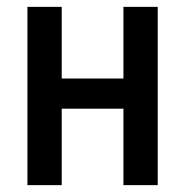

<svg xmlns="http://www.w3.org/2000/svg" viewBox="-20 -540 540 560"><path d="M60 0V-520H160V-311H340V-520H440V0H340V-223H160V0Z"/></svg>

Font: Iosevka Semibold
Style: Regular
Weight: 600
Monospace: yes
Designer: Belleve Invis
Foundry: Belleve Invis
Version: Version 33.2.3; ttfautohint (v1.8.4)